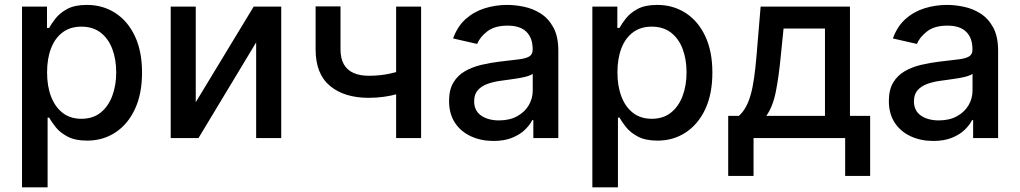

<svg xmlns="http://www.w3.org/2000/svg" viewBox="-20 -573 4233 797"><path d="M71.4 204.5V-545.5H175.1V-457H183.9Q193.2 -474.1 210.6 -496.4Q228 -518.8 258.9 -535.7Q289.8 -552.6 340.6 -552.6Q406.6 -552.6 458.5 -519.2Q510.3 -485.8 540 -422.9Q569.6 -360.1 569.6 -271.7Q569.6 -183.2 540.1 -120.2Q510.7 -57.2 459.2 -23.3Q407.7 10.7 341.6 10.7Q291.9 10.7 260.5 -6Q229 -22.7 211.3 -45.1Q193.5 -67.5 183.9 -84.9H177.6V204.5ZM175.4 -272.7Q175.4 -215.2 192.1 -171.9Q208.8 -128.6 240.4 -104.2Q272 -79.9 317.8 -79.9Q365.4 -79.9 397.4 -105.3Q429.3 -130.7 445.8 -174.4Q462.4 -218 462.4 -272.7Q462.4 -326.7 446.2 -369.7Q430 -412.6 397.9 -437.5Q365.8 -462.4 317.8 -462.4Q271.7 -462.4 239.9 -438.6Q208.1 -414.8 191.8 -372.2Q175.4 -329.5 175.4 -272.7Z M792.6 -148.8 1033 -545.5H1147.4V0H1043.3V-397L804 0H688.6V-545.5H792.6Z M1728 -545.5V0H1624.3V-545.5ZM1682.9 -292.3V-200.6Q1658.4 -190.7 1631 -183.1Q1603.7 -175.4 1573.5 -171.2Q1543.3 -166.9 1510.7 -166.9Q1409.4 -166.9 1349.8 -216.4Q1290.1 -266 1290.1 -368.3V-546.5H1393.5V-368.3Q1393.5 -329.5 1407.7 -305.4Q1421.9 -281.2 1448.2 -269.9Q1474.4 -258.5 1510.7 -258.5Q1558.6 -258.5 1599.3 -267.6Q1639.9 -276.6 1682.9 -292.3Z M2028.4 12.1Q1976.6 12.1 1934.7 -7.3Q1892.8 -26.6 1868.4 -63.6Q1844.1 -100.5 1844.1 -154.1Q1844.1 -200.3 1861.9 -230.1Q1879.6 -259.9 1909.8 -277.3Q1940 -294.7 1977.3 -303.6Q2014.6 -312.5 2053.3 -317.1Q2102.3 -322.8 2132.8 -326.5Q2163.4 -330.3 2177.2 -338.8Q2191.1 -347.3 2191.1 -366.5V-369Q2191.1 -415.5 2165 -441.1Q2138.8 -466.6 2087.4 -466.6Q2033.7 -466.6 2003 -443Q1972.3 -419.4 1960.6 -390.6L1860.8 -413.4Q1878.6 -463.1 1912.8 -493.8Q1947.1 -524.5 1991.8 -538.5Q2036.6 -552.6 2085.9 -552.6Q2118.6 -552.6 2155.4 -544.9Q2192.1 -537.3 2224.3 -517Q2256.4 -496.8 2277 -459.3Q2297.6 -421.9 2297.6 -362.2V0H2193.9V-74.6H2189.6Q2179.3 -54 2158.7 -34.1Q2138.1 -14.2 2105.8 -1.1Q2073.5 12.1 2028.4 12.1ZM2051.5 -73.2Q2095.5 -73.2 2127 -90.6Q2158.4 -108 2174.9 -136.2Q2191.4 -164.4 2191.4 -196.7V-267Q2185.7 -261.4 2169.6 -256.6Q2153.4 -251.8 2132.8 -248.4Q2112.2 -245 2092.7 -242.4Q2073.2 -239.7 2060 -237.9Q2029.1 -234 2003.7 -224.8Q1978.3 -215.6 1963.2 -198.3Q1948.2 -181.1 1948.2 -152.7Q1948.2 -113.3 1977.3 -93.2Q2006.4 -73.2 2051.5 -73.2Z M2438.9 204.5V-545.5H2542.6V-457H2551.5Q2560.7 -474.1 2578.1 -496.4Q2595.5 -518.8 2626.4 -535.7Q2657.3 -552.6 2708.1 -552.6Q2774.1 -552.6 2826 -519.2Q2877.8 -485.8 2907.5 -422.9Q2937.1 -360.1 2937.1 -271.7Q2937.1 -183.2 2907.7 -120.2Q2878.2 -57.2 2826.7 -23.3Q2775.2 10.7 2709.2 10.7Q2659.4 10.7 2628 -6Q2596.6 -22.7 2578.8 -45.1Q2561.1 -67.5 2551.5 -84.9H2545.1V204.5ZM2543 -272.7Q2543 -215.2 2559.7 -171.9Q2576.3 -128.6 2608 -104.2Q2639.6 -79.9 2685.4 -79.9Q2733 -79.9 2764.9 -105.3Q2796.9 -130.7 2813.4 -174.4Q2829.9 -218 2829.9 -272.7Q2829.9 -326.7 2813.7 -369.7Q2797.6 -412.6 2765.4 -437.5Q2733.3 -462.4 2685.4 -462.4Q2639.2 -462.4 2607.4 -438.6Q2575.6 -414.8 2559.3 -372.2Q2543 -329.5 2543 -272.7Z M3002.8 157.3V-92H3047.2Q3064.3 -107.6 3076.2 -129.3Q3088.1 -150.9 3096.4 -180.8Q3104.8 -210.6 3110.4 -250.5Q3116.1 -290.5 3120.4 -342L3137.4 -545.5H3508.2V-92H3592V157.3H3488.3V0H3108V157.3ZM3160.9 -92H3404.5V-454.5H3232.6L3221.2 -342Q3213.1 -256 3200.6 -193Q3188.2 -130 3160.9 -92Z M3854 12.1Q3802.2 12.1 3760.3 -7.3Q3718.4 -26.6 3694.1 -63.6Q3669.7 -100.5 3669.7 -154.1Q3669.7 -200.3 3687.5 -230.1Q3705.3 -259.9 3735.4 -277.3Q3765.6 -294.7 3802.9 -303.6Q3840.2 -312.5 3878.9 -317.1Q3927.9 -322.8 3958.5 -326.5Q3989 -330.3 4002.8 -338.8Q4016.7 -347.3 4016.7 -366.5V-369Q4016.7 -415.5 3990.6 -441.1Q3964.5 -466.6 3913 -466.6Q3859.4 -466.6 3828.7 -443Q3797.9 -419.4 3786.2 -390.6L3686.4 -413.4Q3704.2 -463.1 3738.5 -493.8Q3772.7 -524.5 3817.5 -538.5Q3862.2 -552.6 3911.6 -552.6Q3944.2 -552.6 3981 -544.9Q4017.8 -537.3 4049.9 -517Q4082 -496.8 4102.6 -459.3Q4123.2 -421.9 4123.2 -362.2V0H4019.5V-74.6H4015.3Q4005 -54 3984.4 -34.1Q3963.8 -14.2 3931.5 -1.1Q3899.1 12.1 3854 12.1ZM3877.1 -73.2Q3921.2 -73.2 3952.6 -90.6Q3984 -108 4000.5 -136.2Q4017 -164.4 4017 -196.7V-267Q4011.4 -261.4 3995.2 -256.6Q3979 -251.8 3958.5 -248.4Q3937.9 -245 3918.3 -242.4Q3898.8 -239.7 3885.7 -237.9Q3854.8 -234 3829.4 -224.8Q3804 -215.6 3788.9 -198.3Q3773.8 -181.1 3773.8 -152.7Q3773.8 -113.3 3802.9 -93.2Q3832 -73.2 3877.1 -73.2Z"/></svg>

Font: InterMG Medium
Style: Regular
Weight: 500
Designer: Rasmus Andersson
Foundry: rsms
Version: Version 3.019;December 26, 2023;FontCreator 15.0.0.2955 64-b